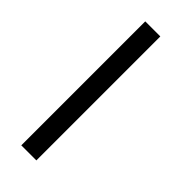

<svg xmlns="http://www.w3.org/2000/svg" viewBox="-298 -792 1036 1036"><g transform="rotate(45 219.5 -274.0)"><path d="M123 -747H238V199H123Z"/></g></svg>

Font: Taviraj SemiBold
Style: Italic
Weight: 600
Italic angle: -12°
Designer: Katatrad Team
Foundry: CadsonDemak
Version: Version 1.001